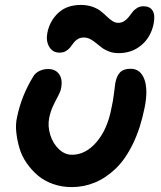

<svg xmlns="http://www.w3.org/2000/svg" viewBox="-20 -764 649 774"><path d="M220.2 -551.8Q191.9 -551.8 178.2 -575.7Q164.6 -599.6 170.9 -631.8Q180.2 -679.2 214.6 -711.7Q249 -744.1 306.2 -744.1Q331.5 -744.1 352.3 -736.8Q373 -729.5 386.5 -718.8Q399.9 -708 410.9 -697.3Q421.9 -686.5 433.3 -679.2Q444.8 -671.9 456.1 -671.9Q469.7 -671.9 480.5 -678.7Q491.2 -685.5 498.8 -695.3Q506.3 -705.1 513.9 -715.1Q521.5 -725.1 532.7 -731.9Q543.9 -738.8 558.1 -738.8Q584.5 -738.8 595.5 -720.7Q606.4 -702.6 599.1 -667Q587.9 -613.8 549.8 -581.8Q511.7 -549.8 458 -549.8Q437 -549.8 419.7 -556.4Q402.3 -563 390.4 -572Q378.4 -581.1 367.4 -590.3Q356.4 -599.6 344 -606.2Q331.5 -612.8 317.9 -612.8Q303.7 -612.8 293.5 -606.4Q283.2 -600.1 276.6 -591.1Q270 -582 263.2 -573.2Q256.3 -564.5 245.6 -558.1Q234.9 -551.8 220.2 -551.8ZM269 -9.8Q228.5 -9.8 193.1 -22.5Q157.7 -35.2 132.6 -56.6Q107.4 -78.1 87.6 -106.4Q67.9 -134.8 58.6 -166.3Q49.3 -197.8 45.7 -230.2Q42 -262.7 48.8 -292Q66.4 -377.9 113.8 -455.1Q121.1 -468.8 137.7 -477.3Q154.3 -485.8 173.8 -485.8Q204.1 -485.8 218.8 -464.4Q233.4 -442.9 226.1 -407.2Q223.6 -394.5 214.4 -377.4Q205.1 -360.4 194.3 -337.6Q183.6 -314.9 178.2 -288.1Q171.9 -254.9 182.6 -220.2Q193.4 -185.5 217.3 -162.8Q241.2 -140.1 270 -140.1Q325.7 -140.1 369.6 -191.9Q413.6 -243.7 429.2 -328.1Q435.5 -355 439.5 -387.7Q443.4 -420.4 444.8 -429.2Q450.2 -458 464.1 -472.4Q478 -486.8 506.8 -486.8Q545.9 -486.8 561.8 -444.8Q577.6 -402.8 563 -330.1Q546.4 -247.1 515.9 -184.3Q485.4 -121.6 446 -84Q406.7 -46.4 362.3 -28.1Q317.9 -9.8 269 -9.8Z"/></svg>

Font: Shantell Sans Irregular
Style: Italic
Weight: 600
Italic angle: -11.31°
Designer: Stephen Nixon, Anya Danilova, Shantell Martin
Foundry: Arrow Type
Version: Version 1.006;[9816181b4]